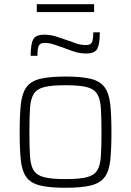

<svg xmlns="http://www.w3.org/2000/svg" viewBox="-20 -880 619 908"><path d="M290 8Q213 8 169 -3Q125 -14 104.5 -42.5Q84 -71 78.5 -122Q73 -173 73 -254Q73 -335 78.5 -386.5Q84 -438 104.5 -467Q125 -496 169 -507Q213 -518 290 -518Q366 -518 410 -507Q454 -496 475 -467Q496 -438 501.5 -386.5Q507 -335 507 -254Q507 -173 501.5 -122Q496 -71 475 -42.5Q454 -14 410 -3Q366 8 290 8ZM290 -33Q354 -33 389 -41.5Q424 -50 439 -73Q454 -96 457 -140Q460 -184 460 -254Q460 -325 457 -369Q454 -413 439 -436.5Q424 -460 389 -468.5Q354 -477 290 -477Q226 -477 190.5 -468.5Q155 -460 140 -436.5Q125 -413 122 -369Q119 -325 119 -254Q119 -184 122 -140Q125 -96 140 -73Q155 -50 190.5 -41.5Q226 -33 290 -33ZM125 -616Q125 -670 136.5 -693Q148 -716 190 -716Q218 -716 245 -707.5Q272 -699 300 -689Q321 -681 342 -674Q363 -667 387 -667Q409 -667 415 -680.5Q421 -694 421 -727H452Q452 -673 440.5 -650Q429 -627 388 -627Q358 -627 332 -635.5Q306 -644 278 -655Q256 -662 235 -669.5Q214 -677 191 -677Q169 -677 163 -663Q157 -649 157 -616ZM154 -823V-860H425V-823Z"/></svg>

Font: Saira ExtraLight
Style: Regular
Weight: 200
Designer: Hector Gatti with collaboration of the Omnibus-Type team
Foundry: Omnibus-Type
Version: Version 1.100; ttfautohint (v1.8.3)